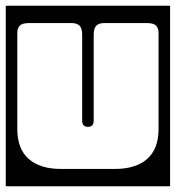

<svg xmlns="http://www.w3.org/2000/svg" viewBox="-40 -626 610 666"><path d="M-20 -606H550V20H-20ZM61 -546Q37 -546 28.5 -536.8Q20 -527.5 20 -513V-179Q20 -109.5 59.5 -74.8Q99 -40 171 -40H359Q431 -40 470.5 -74.8Q510 -109.5 510 -179V-513Q510 -527.5 501.5 -536.8Q493 -546 469 -546H322Q302.5 -546 293.8 -536.8Q285 -527.5 285 -505V-208Q285 -186 265 -186Q245 -186 245 -208V-505Q245 -527.5 236 -536.8Q227 -546 208 -546Z"/></svg>

Font: Honk Rounded
Style: Regular
Weight: 400
Designer: Noopur Datye & Yesha Goshar
Foundry: Ek Type
Version: Version 1.000